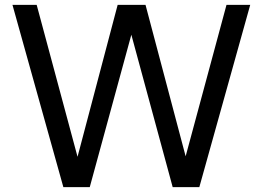

<svg xmlns="http://www.w3.org/2000/svg" viewBox="-20 -765 1074 785"><path d="M906 -745C906 -745 1003 -745 1003 -745C1003 -745 795 0 795 0C795 0 686 0 686 0C686 0 517 -623 517 -623C517 -623 347 0 347 0C347 0 239 0 239 0C239 0 31 -745 31 -745C31 -745 130 -745 130 -745C130 -745 297 -124 297 -124C297 -124 461 -745 461 -745C461 -745 575 -745 575 -745C575 -745 739 -126 739 -126C739 -126 906 -745 906 -745Z"/></svg>

Font: Preevio_Regular
Style: Regular
Weight: 500
Designer: Gumpita Rahayu
Foundry: Tokotype Studio
Version: ""